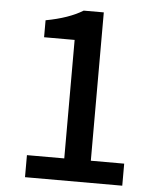

<svg xmlns="http://www.w3.org/2000/svg" viewBox="-53 -781 675 826"><g transform="rotate(5 285.0 -368.0)"><path d="M85.9 0V-95.2H247.1V-606.9H115.2V-680.2Q214.8 -698.7 274.9 -735.8H361.8V-95.2H505.9V0Z"/></g></svg>

Font: `nÑOS CN Medium
Style: Regular
Weight: 500
Designer: Ryoko NISHIZUKA ?XZm?[P (kana & ideographs); Paul D. Hunt (Latin, Greek & Cyrillic); Wenlong ZHANG _ e??? (bopomofo); Sa
Foundry: Adobe Systems Incorporated
Version: Version 1.004 June 21, 2023